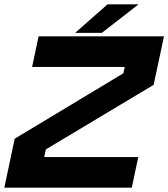

<svg xmlns="http://www.w3.org/2000/svg" viewBox="-34 -868 778 888"><path d="M-14 0 34 -226.5 536.5 -529 543 -558.5H114.5L144.5 -700H724.5L676.5 -475.5L178 -177L170.5 -141.5H605.5L575.5 0ZM313.5 -716 463.5 -848H607L437 -716Z"/></svg>

Font: Tourney Expanded Black
Style: Italic
Weight: 900
Width: 7
Italic angle: -12°
Designer: Tyler Finck
Foundry: Etcetera Type Co
Version: Version 1.010; ttfautohint (v1.8.3)